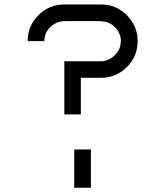

<svg xmlns="http://www.w3.org/2000/svg" viewBox="-20 -687 719 873"><path d="M317.5 166.7V-7.5H393.3V166.7ZM439.2 -408.3Q475 -409.2 502.1 -435.8Q529.2 -462.5 529.2 -500H530Q529.2 -535.8 502.9 -562.9Q476.7 -590 439.2 -590V-590.8H272.5Q235.8 -590 208.8 -563.8Q181.7 -537.5 181.7 -500H105.8Q105.8 -569.2 154.6 -617.9Q203.3 -666.7 272.5 -666.7H439.2Q508.3 -666.7 557.1 -617.5Q605.8 -568.3 605.8 -500Q605.8 -430.8 557.1 -382.1Q508.3 -333.3 439.2 -333.3H347.5V-166.7H272.5V-408.3Z"/></svg>

Font: 0xA000-Squarish
Style: Squareish
Weight: 400
Version: Version 0.1